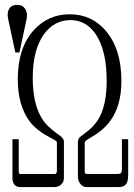

<svg xmlns="http://www.w3.org/2000/svg" viewBox="-20 -755 540 776"><path d="M58.6 -543 87.9 -679.7Q91.8 -703.1 82 -718.8Q71.3 -735.4 49.8 -735.4Q26.4 -735.4 16.6 -718.8Q7.8 -703.1 12.7 -679.7L42 -543ZM30.3 -192.4V-36.1Q30.3 -17.6 39.1 -7.8Q46.9 1 60.5 1H200.2Q215.8 1 226.6 -8.8Q238.3 -18.6 238.3 -36.1V-182.6Q238.3 -191.4 230.5 -199.2Q225.6 -205.1 210.9 -214.8Q167 -246.1 147.5 -279.3Q112.3 -338.9 112.3 -440.4Q112.3 -552.7 157.2 -616.2Q199.2 -673.8 264.6 -673.8Q330.1 -673.8 369.1 -613.3Q411.1 -548.8 411.1 -428.7Q411.1 -330.1 378.9 -275.4Q361.3 -244.1 322.3 -215.8Q307.6 -205.1 301.8 -200.2Q294.9 -191.4 294.9 -180.7V-39.1Q295.9 -21.5 306.6 -9.8Q316.4 1 329.1 1H460Q481.4 1 490.2 -11.7Q498 -22.5 498 -48.8V-192.4H472.7V-71.3Q472.7 -58.6 467.8 -54.7Q463.9 -51.8 452.1 -51.8H331.1Q327.1 -51.8 324.2 -54.7Q322.3 -57.6 322.3 -64.5V-178.7Q322.3 -182.6 328.1 -187.5Q332 -190.4 343.8 -197.3Q396.5 -227.5 422.9 -262.7Q470.7 -325.2 470.7 -427.7Q470.7 -555.7 408.2 -629.9Q350.6 -697.3 261.7 -697.3Q174.8 -697.3 116.2 -632.8Q51.8 -560.5 51.8 -435.5Q51.8 -326.2 102.5 -260.7Q130.9 -225.6 187.5 -196.3Q199.2 -190.4 203.1 -187.5Q210 -183.6 210 -179.7V-64.5Q210 -57.6 206.1 -53.7Q203.1 -50.8 201.2 -51.8H71.3Q61.5 -50.8 58.6 -52.7Q55.7 -55.7 55.7 -65.4V-192.4Z"/></svg>

Font: BatangChe
Style: Regular
Weight: 400
Monospace: yes
Version: Version 2.21